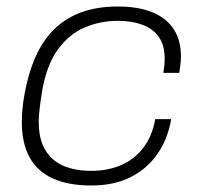

<svg xmlns="http://www.w3.org/2000/svg" viewBox="-20 -558 608 590"><path d="M261 12Q190 12 142.5 -9.5Q95 -31 71 -74.5Q47 -118 47 -183Q47 -202 49 -223Q51 -244 55 -267Q67 -334 90 -385Q113 -436 148.5 -470Q184 -504 232 -521Q280 -538 342 -538Q406 -538 449 -520Q492 -502 514 -468Q536 -434 536 -385Q536 -373 534.5 -360.5Q533 -348 531 -334H482Q484 -346 485 -357Q486 -368 486 -378Q486 -419 468 -444.5Q450 -470 417.5 -482Q385 -494 342 -494Q288 -494 240 -473.5Q192 -453 157.5 -405.5Q123 -358 109 -276Q105 -251 103 -234.5Q101 -218 100 -206Q99 -194 99 -184Q99 -130 119.5 -96.5Q140 -63 176 -48Q212 -33 260 -33Q311 -33 352 -50.5Q393 -68 420.5 -104Q448 -140 457 -192H506Q496 -132 464.5 -86Q433 -40 382 -14Q331 12 261 12Z"/></svg>

Font: Archivo SemiExpanded Thin
Style: Italic
Weight: 250
Width: 6
Italic angle: -10°
Designer: Hector Gatti
Foundry: Omnibus-Type
Version: Version 2.001